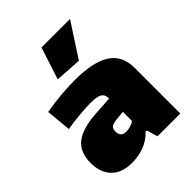

<svg xmlns="http://www.w3.org/2000/svg" viewBox="-225 -937 1071 1071"><g transform="rotate(-45 310.5 -401.5)"><path d="M191 5Q110 5 67.5 -38.5Q25 -82 25 -158Q25 -242 75.5 -283Q126 -324 231 -332L353 -340Q352 -356 347.5 -366.5Q343 -377 332.5 -383.5Q322 -390 303.5 -393Q285 -396 257 -396Q237 -396 214 -394.5Q191 -393 166.5 -390.5Q142 -388 118 -385Q94 -382 73 -378L59 -527Q119 -538 178 -543Q237 -548 288 -548Q434 -548 504 -502.5Q574 -457 574 -360V0H394L375 -65H365Q330 -28 284.5 -11.5Q239 5 191 5ZM289 -141Q308 -141 327.5 -147.5Q347 -154 354 -162V-233L300 -228Q270 -225 258.5 -216Q247 -207 247 -184Q247 -141 289 -141ZM225 -618 287 -808H512L382 -608Z"/></g></svg>

Font: Plata Sans Black
Style: Regular
Weight: 900
Designer: Pablo Impallari, Andres Torresi, & Cristiano Sobral
Foundry: Pablo Impallari, Andres Torresi, & Cristiano Sobral
Version: Version 1.00;December 28, 2019;FontCreator 12.0.0.2547 64-bi